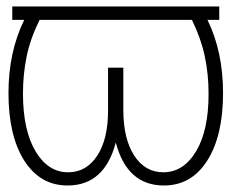

<svg xmlns="http://www.w3.org/2000/svg" viewBox="-20 -566 719 596"><path d="M660.6 -545.9V-504.4H624Q672.4 -405.3 672.4 -277.3Q672.4 -144.5 623.3 -67.4Q574.2 9.8 488.8 9.8Q374.5 9.8 339.4 -123.5Q304.2 9.8 189.9 9.8Q104.5 9.8 55.4 -67.4Q6.3 -144.5 6.3 -277.3Q6.3 -404.3 55.2 -504.4H18.1V-545.9ZM103 -504.4Q74.7 -447.8 63 -392.1Q51.3 -336.4 51.3 -275.9Q51.3 -162.1 90.1 -96.7Q128.9 -31.2 191.4 -31.2Q248 -31.2 281.7 -82.5Q315.4 -133.8 315.4 -222.7V-356H362.8V-222.7Q363.3 -133.8 397 -82.5Q430.7 -31.2 486.8 -31.2Q549.8 -31.2 588.9 -96.7Q627.9 -162.1 627.4 -275.9Q627.4 -336.4 615.5 -392.1Q603.5 -447.8 575.7 -504.4Z"/></svg>

Font: Inter Display ExtraLight
Style: Regular
Weight: 200
Designer: Rasmus Andersson
Foundry: rsms
Version: Version 4.000;git-a52131595